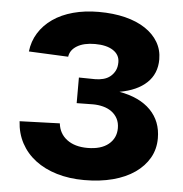

<svg xmlns="http://www.w3.org/2000/svg" viewBox="-53 -777 805 844"><g transform="rotate(5 350.0 -355.0)"><path d="M349 16Q283 16 228 -0.5Q173 -17 133 -47.5Q93 -78 70 -121Q47 -164 44 -217L221 -223Q226 -178 260.5 -152Q295 -126 351 -126Q411 -126 444 -153Q477 -180 477 -224Q477 -248 467.5 -266Q458 -284 441.5 -296Q425 -308 403.5 -313.5Q382 -319 359 -319L287 -318V-431L359 -430Q377 -430 394.5 -434.5Q412 -439 425 -449.5Q438 -460 446 -475.5Q454 -491 454 -513Q454 -546 425 -565Q396 -584 345 -584Q296 -584 266 -566Q236 -548 232 -518L58 -526Q63 -571 86 -608Q109 -645 147 -671.5Q185 -698 236.5 -712Q288 -726 349 -726Q414 -726 466 -713Q518 -700 555 -675.5Q592 -651 612 -617Q632 -583 632 -541Q632 -478 590 -438Q548 -398 470 -384Q560 -368 608 -319Q656 -270 656 -195Q656 -147 634 -108.5Q612 -70 572 -42Q532 -14 475.5 1Q419 16 349 16Z"/></g></svg>

Font: Geist ExtBd
Style: Regular
Weight: 400
Designer: Basement.studio, Andrés Briganti, Mateo Zaragoza
Foundry: Basement.studio, Vercel, Andrés Briganti, Guido Ferreyra, Mateo Zaragoza
Version: Version 1.401